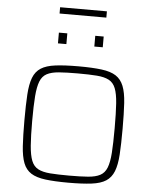

<svg xmlns="http://www.w3.org/2000/svg" viewBox="-66 -1095 916 1157"><g transform="rotate(5 392.0 -516.5)"><path d="M392 8Q308 8 252.5 1Q197 -6 165 -26.5Q133 -47 118 -86Q103 -125 99 -188Q95 -251 95 -344Q95 -437 99 -500Q103 -563 118 -602Q133 -641 165 -661.5Q197 -682 252.5 -689Q308 -696 392 -696Q476 -696 531.5 -689Q587 -682 618.5 -661.5Q650 -641 665.5 -602Q681 -563 685 -500Q689 -437 689 -344Q689 -251 685 -188Q681 -125 665.5 -86Q650 -47 618.5 -26.5Q587 -6 531.5 1Q476 8 392 8ZM392 -35Q461 -35 506.5 -38.5Q552 -42 579.5 -56.5Q607 -71 620 -104Q633 -137 637 -194.5Q641 -252 641 -344Q641 -436 637 -493.5Q633 -551 620 -584Q607 -617 579.5 -631.5Q552 -646 506.5 -649.5Q461 -653 392 -653Q323 -653 277.5 -649.5Q232 -646 204.5 -631.5Q177 -617 164 -584Q151 -551 146.5 -493.5Q142 -436 142 -344Q142 -252 146.5 -194.5Q151 -137 164 -104Q177 -71 204.5 -56.5Q232 -42 277.5 -38.5Q323 -35 392 -35ZM256 -823V-888H307V-823ZM476 -823V-888H527V-823ZM250 -1003V-1041H533V-1003Z"/></g></svg>

Font: Saira SemiExpanded ExtraLight
Style: Regular
Weight: 250
Width: 6
Designer: Hector Gatti with collaboration of the Omnibus-Type team
Foundry: Omnibus-Type
Version: Version 1.101